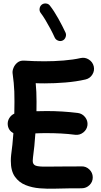

<svg xmlns="http://www.w3.org/2000/svg" viewBox="-20 -1070 596 1134"><path d="M25.9 -331.5Q23.4 -353 34.4 -371.6Q45.4 -390.1 64.5 -398.9Q65.4 -435.1 65.4 -468.8Q65.4 -503.4 64.5 -529.5Q63.5 -555.7 61 -581.1Q58.6 -606.4 54.2 -638.7Q52.7 -652.3 60.1 -670.2Q67.4 -688 83.3 -700.7Q99.1 -713.4 122.6 -711.9Q152.8 -710 182.9 -709Q212.9 -708 242.7 -708Q297.9 -708 355.5 -712.6Q413.1 -717.3 456.1 -727.1Q481.9 -732.9 504.6 -718.5Q527.3 -704.1 533.7 -678.2Q539.6 -651.9 525.1 -629.2Q510.7 -606.4 484.9 -600.6Q429.7 -587.9 366.5 -582.8Q303.2 -577.6 242.7 -577.6Q230 -577.6 216.8 -577.9Q203.6 -578.1 190.9 -578.6Q193.4 -552.2 194.6 -526.4Q195.8 -500.5 195.8 -468.8Q195.8 -441.9 195.3 -413.1Q224.6 -414.1 256.3 -414.1Q348.1 -414.1 439.5 -402.8Q465.8 -399.4 482.7 -378.2Q499.5 -356.9 496.6 -330.6Q493.2 -304.2 471.9 -287.6Q450.7 -271 424.3 -273.9Q382.8 -279.3 341.1 -281.5Q299.3 -283.7 256.3 -283.7Q238.8 -283.7 222.2 -283.4Q205.6 -283.2 189 -282.2Q186.5 -244.1 182.9 -208Q179.2 -171.9 174.8 -139.6Q173.3 -130.4 173.3 -119.6Q173.3 -97.7 191.7 -91.3Q210 -85 256.6 -85.9Q303.2 -86.9 387.2 -86.9Q406.7 -86.9 425 -86.9Q443.4 -86.9 461.4 -87.4Q488.3 -87.9 507.8 -69.1Q527.3 -50.3 527.8 -23.4Q528.3 3.4 509.3 22.5Q490.2 41.5 463.4 42Q444.8 42.5 425.8 42.5Q406.7 42.5 387.2 42.5Q351.6 42.5 306.4 44.2Q261.2 45.9 215.3 42.2Q169.4 38.6 130.6 22.9Q91.8 7.3 67.9 -26.6Q43.9 -60.5 43.9 -119.6Q43.9 -137.7 45.9 -155.3Q49.8 -183.1 53.2 -215.6Q56.6 -248 59.1 -283.2Q29.8 -299.3 25.9 -331.5ZM226.6 -1042.5Q237.3 -1050.8 252 -1049.3Q266.6 -1047.9 274.9 -1036.6Q299.3 -1005.4 324.2 -960.7Q349.1 -916 367.2 -877Q372.6 -864.3 367.2 -850.1Q361.8 -835.9 349.6 -830.6Q336.9 -824.7 323 -830.1Q309.1 -835.4 303.2 -848.1Q292.5 -872.1 277.8 -899.7Q263.2 -927.2 248 -952.4Q232.9 -977.5 220.2 -993.7Q211.9 -1004.9 213.9 -1019.3Q215.8 -1033.7 226.6 -1042.5Z"/></svg>

Font: Mikhak-DS2-FD Bold
Style: Regular
Weight: 700
Designer: Amin Abedi
Version: Version 3.4